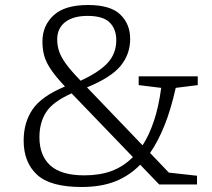

<svg xmlns="http://www.w3.org/2000/svg" viewBox="-20 -737 846 767"><path d="M616 0 540 -79Q496.5 -34.5 439.8 -12.2Q383 10 306 10Q180.5 10 127.5 -39.5Q74.5 -89 74.5 -175Q74.5 -248 110.2 -300.2Q146 -352.5 239.5 -391.5Q202.5 -431 183 -460Q163.5 -489 156.5 -515Q149.5 -541 149.5 -571.5Q149.5 -634 193.8 -675.5Q238 -717 332 -717Q421 -717 460.5 -679Q500 -641 500 -581.5Q500 -520 461.5 -473.5Q423 -427 327.5 -388L549.5 -156.5Q575 -195.5 594.2 -251.8Q613.5 -308 624 -386L534 -397V-432H770V-397L682 -386Q662.5 -298.5 636.5 -234.5Q610.5 -170.5 579.5 -126L654.5 -47.5L767 -35V0ZM298 -419 302 -414.5Q377.5 -449.5 411 -486.8Q444.5 -524 444.5 -576.5Q444.5 -621 418 -647.2Q391.5 -673.5 330 -673.5Q272.5 -673.5 240.5 -648.8Q208.5 -624 208.5 -579.5Q208.5 -554 216.5 -531Q224.5 -508 243.8 -481.5Q263 -455 298 -419ZM137.5 -189Q137.5 -115.5 181 -76Q224.5 -36.5 317 -36.5Q378.5 -36.5 425.8 -54Q473 -71.5 511 -109.5L266 -364Q191 -330.5 164.2 -288.8Q137.5 -247 137.5 -189Z"/></svg>

Font: Newsreader 6pt Light
Style: Regular
Weight: 300
Designer: Hugues Gentile
Foundry: Production Type
Version: Version 1.003; ttfautohint (v1.8.3)